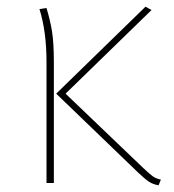

<svg xmlns="http://www.w3.org/2000/svg" viewBox="-20 -547 519 574"><path d="M176 -267 408 -45Q426 -28 436 -20.5Q446 -13 461 -10L454 7Q437 4 425 -4Q413 -12 392 -32L148 -267L415 -527L433 -517ZM141 -361V0H119V-363Q119 -452 98 -520L119 -523Q130 -487 135.5 -453Q141 -419 141 -361Z"/></svg>

Font: Fira Sans Thin
Style: Regular
Weight: 100
Designer: bBox Type GmbH & Carrois Corporate GbR & Edenspiekermann AG
Foundry: bBox Type GmbH & Carrois Corporate GbR & Edenspiekermann AG
Version: Version 4.301